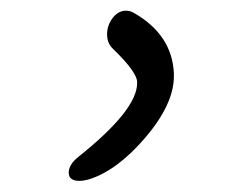

<svg xmlns="http://www.w3.org/2000/svg" viewBox="-20 -336 428 352"><path d="M298.8 -201.7V-196.3Q298.8 -145.5 247.1 -84.5Q195.8 -24.4 145 -7.8Q133.8 -4.4 125.5 -4.4Q106 -4.4 106 -19.5Q106 -34.2 123.5 -48.3Q231.4 -134.3 231.4 -183.6V-186Q230.5 -204.6 187 -246.6Q176.3 -256.8 176.3 -272.9Q176.3 -289.6 186.5 -303Q196.8 -316.4 210.9 -316.4Q218.8 -316.4 226.1 -312Q295.4 -272 298.8 -201.7Z"/></svg>

Font: Dima Nastaligh Tahriri
Style: regular
Weight: 400
Designer: R.Balvardi
Foundry: Dima Software Group
Version: Version 1.00;November 13, 2018;FontCreator 11.5.0.2427 64-bi